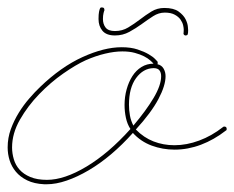

<svg xmlns="http://www.w3.org/2000/svg" viewBox="-32 -482 621 509"><path d="M85.3 6.5Q58.6 5.2 40 -3.9Q21.5 -13 10.1 -26.7Q-1.3 -40.4 -6.5 -57Q-11.7 -73.6 -11.7 -91.1Q-11.7 -116.5 -3.3 -139.6Q5.2 -162.8 17.9 -183.3Q30.6 -203.8 45.6 -221Q60.5 -238.3 74.2 -251.3Q129.6 -304.7 186.8 -330.7Q244.1 -356.8 290.4 -356.8Q315.1 -356.8 332.7 -350.9Q350.3 -345.1 362 -338.2Q373.7 -331.4 379.2 -325.5Q384.8 -319.7 385.4 -319Q386.1 -317.7 386.1 -315.1Q386.1 -312.5 385.4 -311.8Q396.5 -309.2 401.7 -300.1Q406.9 -291 406.9 -279.9Q406.9 -255.2 388 -219.4Q369.1 -183.6 328.1 -138.7Q349 -117.2 375 -107.1Q401 -97 430.3 -97Q462.9 -97 496.1 -109.4Q529.3 -121.7 559.2 -145.2Q560.5 -146.5 562.5 -146.5Q569 -146.5 569 -140Q569 -136.7 567.1 -136.1Q535.2 -111.3 500.7 -98.3Q466.1 -85.3 431 -85.3Q399.1 -85.3 370.1 -96Q341.1 -106.8 320.3 -129.6Q292.3 -98.3 262.7 -73.2Q233.1 -48.2 203.1 -30.6Q173.2 -13 144.9 -3.3Q116.5 6.5 91.8 6.5ZM292.3 -345.7Q271.5 -345.7 246.7 -339.8Q222 -334 195.3 -322.3Q169.3 -310.5 135.7 -287.1Q102.2 -263.7 71.9 -232.4Q41.7 -201.2 20.8 -164.7Q0 -128.3 0 -91.1Q0 -75.5 4.6 -59.9Q9.1 -44.3 19.9 -32.2Q30.6 -20.2 48.5 -12.7Q66.4 -5.2 92.4 -5.2Q138.7 -5.2 197.3 -40.4Q255.9 -75.5 313.8 -140Q305.3 -153 301.8 -169.6Q298.2 -186.2 298.2 -203.8Q298.2 -225.3 303.7 -245.1Q309.2 -265 319 -280.3Q328.8 -295.6 343.1 -304.4Q357.4 -313.2 375 -313.2Q372.4 -316.4 366.2 -321.9Q360 -327.5 349.9 -332.7Q339.8 -337.9 325.5 -341.8Q311.2 -345.7 292.3 -345.7ZM375 -301.4Q347.7 -300.8 328.8 -275.1Q309.9 -249.3 309.9 -204.4Q309.9 -189.5 312.5 -175.5Q315.1 -161.5 321.6 -149.1Q354.8 -188.2 375 -222Q395.2 -255.9 395.2 -279.9Q395.2 -289.7 390.6 -295.6Q386.1 -301.4 375 -301.4ZM459 -388Q454.4 -389.3 454.4 -393.9Q454.4 -394.5 454.8 -395.8Q455.1 -397.1 455.1 -403.6Q455.1 -407.6 453.5 -415Q451.8 -422.5 446.6 -430Q441.4 -437.5 431.3 -443Q421.2 -448.6 404.9 -448.6Q388.7 -448.6 374 -439.1Q359.4 -429.7 343.8 -418.3Q328.1 -406.9 310.9 -397.5Q293.6 -388 272.8 -388Q250 -388 239.6 -400.4Q229.2 -412.8 229.2 -431.6Q229.2 -444 230.5 -450.5Q231.8 -457 233.1 -459.6Q234.4 -462.2 236 -462.2Q237.6 -462.2 238.9 -462.2Q244.8 -462.2 244.8 -455.7V-454.4Q244.1 -453.8 242.5 -447.3Q240.9 -440.8 240.9 -431.6Q240.9 -418 248 -408.9Q255.2 -399.7 272.8 -399.7Q292.3 -399.7 307.9 -409.2Q323.6 -418.6 338.9 -430.3Q354.2 -442.1 369.5 -451.5Q384.8 -460.9 403.6 -460.9Q428.4 -460.9 441.4 -451.5Q454.4 -442.1 460 -431Q465.5 -419.9 466.1 -410.8Q466.8 -401.7 466.8 -402.3Q466.8 -393.2 465.5 -390.6Q464.2 -388 460.3 -388Z"/></svg>

Font: League Script
Style: League Script
Weight: 400
Foundry: Haley Fiege
Version: Version 1.001